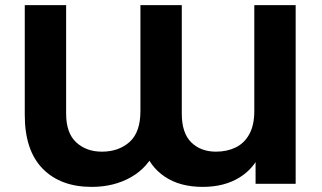

<svg xmlns="http://www.w3.org/2000/svg" viewBox="-20 -720 1261 752"><path d="M1138 -700V0H981V-152L1003 -127Q977 -61 917.5 -24.5Q858 12 774 12Q685 12 625.5 -28Q566 -68 543 -139L590 -135Q560 -64 493 -26Q426 12 339 12Q217 12 147 -59.5Q77 -131 77 -270V-700H239V-275Q239 -199 278.5 -162.5Q318 -126 379 -126Q445 -126 487.5 -164Q530 -202 530 -285V-700H692V-275Q692 -199 729 -162.5Q766 -126 826 -126Q869 -126 903 -142.5Q937 -159 956.5 -194.5Q976 -230 976 -285V-700Z"/></svg>

Font: Montserrat Thin
Style: Bold
Weight: 700
Version: Version 9.000